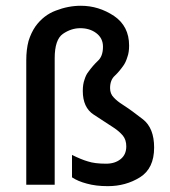

<svg xmlns="http://www.w3.org/2000/svg" viewBox="-20 -635 585 660"><path d="M358.4 -332C358.4 -350.9 363.9 -365.2 375 -375C385.4 -384.8 395.5 -396.8 405.3 -411.1C410.5 -418.9 414.7 -428.4 418 -439.5C421.9 -449.9 423.8 -462.9 423.8 -478.5C423.8 -522.8 406.6 -556.6 372.1 -580.1C336.9 -603.5 298.8 -615.2 257.8 -615.2C229.2 -615.2 200.5 -609.7 171.9 -598.6C143.9 -588.2 120.4 -570 101.6 -543.9C91.8 -529.6 84 -513 78.1 -494.1C72.9 -474.6 70.3 -452.5 70.3 -427.7V0H168V-434.6C168 -477.5 177.4 -505.5 196.3 -518.6C215.2 -531.6 235 -538.1 255.9 -538.1C277.3 -538.1 295.6 -532.6 310.5 -521.5C326.2 -509.8 334 -494.1 334 -474.6C334 -452.5 328.1 -436.2 316.4 -425.8C305.3 -415.4 294.6 -403 284.2 -388.7C278.3 -381.5 273.8 -372.4 270.5 -361.3C266.6 -350.9 264.6 -337.9 264.6 -322.3C264.6 -284.5 277 -257.5 301.8 -241.2C326.5 -224.9 349.9 -209.6 372.1 -195.3C383.8 -187.5 393.9 -178.7 402.3 -168.9C410.2 -159.2 414.1 -146.8 414.1 -131.8C414.1 -113 407.6 -98.3 394.5 -87.9C381.5 -77.5 364.9 -72.3 344.7 -72.3C318.7 -72.3 297.9 -74.9 282.2 -80.1C266.6 -84.6 248.4 -92.1 227.5 -102.5V-64.5V-25.4C241.2 -16.3 258.1 -9.1 278.3 -3.9C299.2 2 323.2 4.9 350.6 4.9C391.6 4.9 428.4 -5.2 460.9 -25.4C493.5 -45.6 509.8 -79.8 509.8 -127.9C509.8 -172.2 497.1 -204.4 471.7 -224.6C446.9 -244.1 423.5 -261.1 401.4 -275.4C389 -283.2 378.9 -291.3 371.1 -299.8C362.6 -308.3 358.4 -319 358.4 -332Z"/></svg>

Font: Helmet
Style: Regular
Weight: 400
Designer: Carl Enlund
Version: 1.0